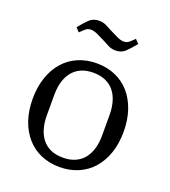

<svg xmlns="http://www.w3.org/2000/svg" viewBox="-135 -828 834 940"><g transform="rotate(20 282.0 -358.0)"><path d="M282 -37Q319 -37 346.5 -49.5Q374 -62 391.5 -84.5Q409 -107 417.5 -137.5Q426 -168 426 -204V-312Q426 -348 417.5 -378.5Q409 -409 391.5 -431.5Q374 -454 346.5 -466.5Q319 -479 282 -479Q244 -479 217 -466.5Q190 -454 172.5 -431.5Q155 -409 146.5 -378.5Q138 -348 138 -312V-204Q138 -168 146.5 -137.5Q155 -107 172.5 -84.5Q190 -62 217 -49.5Q244 -37 282 -37ZM282 12Q229 12 185 -7Q141 -26 110 -61.5Q79 -97 62 -146.5Q45 -196 45 -258Q45 -319 62 -369Q79 -419 110 -454.5Q141 -490 185 -509Q229 -528 282 -528Q335 -528 379 -509Q423 -490 454 -454.5Q485 -419 502 -369Q519 -319 519 -258Q519 -196 502 -146.5Q485 -97 454 -61.5Q423 -26 379 -7Q335 12 282 12ZM344 -618Q325 -618 307.5 -626.5Q290 -635 272 -645Q254 -654 234 -663.5Q214 -673 199 -673Q184 -673 174.5 -666Q165 -659 146 -640L127 -660Q152 -691 171.5 -709.5Q191 -728 222 -728Q241 -728 258.5 -719.5Q276 -711 294 -701Q312 -692 332 -682.5Q352 -673 367 -673Q382 -673 391.5 -680Q401 -687 420 -706L439 -686Q414 -655 394.5 -636.5Q375 -618 344 -618Z"/></g></svg>

Font: IBM Plex Serif
Style: Regular
Weight: 400
Designer: Mike Abbink, Paul van der Laan, Pieter van Rosmalen
Foundry: Bold Monday
Version: Version 2.6